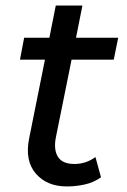

<svg xmlns="http://www.w3.org/2000/svg" viewBox="-20 -666 457 692"><path d="M221 6Q149 6 109 -40.5Q69 -87 85 -167L142 -451H52L67 -530H158L181 -646H277L254 -530H406L390 -451H238L181 -169Q173 -126 189 -100.5Q205 -75 248 -75Q290 -75 324 -100L344 -27Q317 -8 285 -1Q253 6 221 6Z"/></svg>

Font: Montserrat Medium
Style: Italic
Weight: 500
Italic angle: -11.3°
Designer: Julieta Ulanovsky
Foundry: Julieta Ulanovsky
Version: Version 9.000; ttfautohint (v1.8.4.7-5d5b)